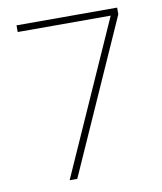

<svg xmlns="http://www.w3.org/2000/svg" viewBox="-77 -731 669 793"><g transform="rotate(-10 257.0 -334.0)"><path d="M151 0 436 -640H46V-668H468V-640L183 0Z"/></g></svg>

Font: Celebes Thin
Style: Regular
Weight: 250
Designer: Anugrah Pasau
Foundry: Lafontype
Version: Version 1.000; ttfautohint (v1.8.4)